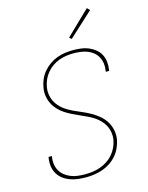

<svg xmlns="http://www.w3.org/2000/svg" viewBox="-140 -1049 880 1142"><g transform="rotate(-15 300.0 -477.5)"><path d="M245 8Q220 8 195 5Q170 2 147 -6.5Q124 -15 105 -29.5Q86 -44 74 -64.5Q62 -85 58.5 -109.5Q55 -134 59 -160Q59 -162 59.5 -163.5Q60 -165 60 -167H81Q81 -166 80.5 -164Q80 -162 80 -161Q76 -138 79.5 -116Q83 -94 93.5 -76Q104 -58 121 -45Q138 -32 158 -24Q178 -16 200 -13.5Q222 -11 245 -11Q268 -11 291 -14Q314 -17 337 -25Q360 -33 381 -46.5Q402 -60 418 -78.5Q434 -97 444.5 -119Q455 -141 459 -164Q463 -187 459.5 -210Q456 -233 446 -252.5Q436 -272 420.5 -288Q405 -304 387 -316Q369 -328 348.5 -337.5Q328 -347 308 -356L306 -357Q283 -367 260.5 -378Q238 -389 217.5 -402.5Q197 -416 180 -434Q163 -452 152 -474Q141 -496 137 -522Q133 -548 138 -574Q142 -599 152.5 -623Q163 -647 180 -667Q197 -687 219 -702.5Q241 -718 265.5 -727Q290 -736 315 -739.5Q340 -743 364 -743Q389 -743 413.5 -740Q438 -737 459.5 -728Q481 -719 499.5 -704.5Q518 -690 529 -669.5Q540 -649 543 -625Q546 -601 542 -576Q542 -574 541.5 -572Q541 -570 541 -568H520Q520 -570 520.5 -571.5Q521 -573 521 -575Q525 -597 522 -618.5Q519 -640 509.5 -658Q500 -676 484 -689.5Q468 -703 448.5 -710.5Q429 -718 407.5 -721Q386 -724 364 -724Q342 -724 319.5 -721Q297 -718 274.5 -710Q252 -702 232 -688Q212 -674 196.5 -655.5Q181 -637 171.5 -615.5Q162 -594 158 -571Q153 -541 160 -512.5Q167 -484 184 -461.5Q201 -439 224 -423Q247 -407 273 -395Q299 -383 325 -372Q351 -361 375.5 -347Q400 -333 421.5 -315Q443 -297 458 -273Q473 -249 479 -220Q485 -191 480 -161Q475 -136 464 -111.5Q453 -87 435 -66.5Q417 -46 394 -31Q371 -16 346 -7.5Q321 1 295.5 4.5Q270 8 245 8ZM375 -809 362 -821 509 -963 525 -947Z"/></g></svg>

Font: Iosevka SS04 Th Ex Obl
Style: Regular
Weight: 100
Width: 7
Italic angle: -9°
Monospace: yes
Designer: Belleve Invis
Foundry: Belleve Invis
Version: Version 19.0.0; ttfautohint (v1.8.4)